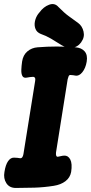

<svg xmlns="http://www.w3.org/2000/svg" viewBox="-49 -913 450 950"><path d="M29.2 17Q-2.4 17 -17.6 -6.7Q-32.8 -30.4 -27 -62Q-21.6 -97.6 -9 -115.6Q3.6 -133.6 20.4 -133Q29.6 -133.2 36.5 -132.1Q43.4 -131 51.4 -130Q59 -130.2 62.5 -137.1Q66 -144 67 -151L125 -513Q127 -522.8 123.7 -528Q120.4 -533.2 113.6 -532.8Q106.6 -532.4 98.9 -531.5Q91.2 -530.6 83.8 -529Q67.8 -525.8 61.8 -536.9Q55.8 -548 56.5 -567.4Q57.2 -586.8 60.4 -608.8Q65.4 -641 86.7 -658.9Q108 -676.8 137.4 -679Q232.4 -686.6 324.2 -679Q354.4 -676.8 369.9 -658.7Q385.4 -640.6 380 -608Q374.6 -575.8 358.4 -555.6Q342.2 -535.4 323.6 -539Q318.4 -540 313 -540.8Q307.6 -541.6 299.6 -542Q293.4 -542.4 290.4 -535.4Q287.4 -528.4 285.8 -521L228.2 -159Q227 -148.6 229.2 -142.8Q231.4 -137 237 -137.4Q243.2 -138.2 251.6 -140.4Q260 -142.6 268.2 -143Q288.2 -144.2 298.8 -123.7Q309.4 -103.2 303 -62Q297.8 -34 274.9 -16.5Q252 1 217 6.4Q169.2 14 122.2 15.5Q75.2 17 29.2 17ZM337.8 -799.2Q357.8 -784.6 364.3 -757Q370.8 -729.4 353.6 -705.6L352.6 -703.6Q334.2 -678.6 306.2 -676.8Q278.2 -675 254.6 -690.2Q228.4 -707.2 203.4 -721.8Q178.4 -736.4 152.6 -745.2Q133.6 -752.8 126.7 -769.6Q119.8 -786.4 123.7 -806.6Q127.6 -826.8 139.6 -843.6L146.2 -851.6Q166.4 -879.4 194 -889.6Q221.6 -899.8 240 -878.6Q270.2 -848 291 -833.2Q311.8 -818.4 337.8 -799.2Z"/></svg>

Font: Winky Sans
Style: Italic
Weight: 400
Italic angle: -8.97852°
Designer: Simon Atzbach
Foundry: typofactur
Version: Version 1.205